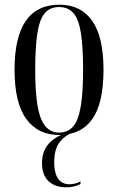

<svg xmlns="http://www.w3.org/2000/svg" viewBox="-20 -565 503 818"><path d="M231 10Q142 10 92 -58Q42 -126 42 -268Q42 -545 233 -545Q325 -545 373 -476Q421 -407 421 -268Q421 -125 373 -57.5Q325 10 231 10ZM232 0Q289 0 311.5 -61.5Q334 -123 334 -268Q334 -367 324.5 -425.5Q315 -484 292.5 -509.5Q270 -535 231 -535Q194 -535 171.5 -509.5Q149 -484 139.5 -425.5Q130 -367 130 -268Q130 -122 154 -61Q178 0 232 0ZM261 233Q215 233 187 207Q159 181 159 130Q159 80 187 48Q215 16 267 0H290Q256 12 233.5 41.5Q211 71 211 127Q211 173 228 196.5Q245 220 275 220Q285 220 297.5 217.5Q310 215 323 208V219Q297 233 261 233Z"/></svg>

Font: Noto Serif Display ExtraCondensed
Style: Regular
Weight: 400
Width: 2
Designer: Monotype Design Team
Foundry: Monotype Imaging Inc.
Version: Version 2.009